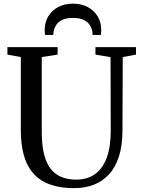

<svg xmlns="http://www.w3.org/2000/svg" viewBox="-20 -994 758 1023"><path d="M376.5 8.5Q280 8.5 216.8 -24Q153.5 -56.5 122.2 -125.2Q91 -194 91 -302.5V-690L19.5 -703V-743H287V-703L202.5 -690V-290.5Q202.5 -218 215.5 -169.2Q228.5 -120.5 252.5 -91.5Q276.5 -62.5 310.2 -49.8Q344 -37 386 -37Q445.5 -37 486.5 -66.5Q527.5 -96 548.8 -153.8Q570 -211.5 570 -296L569 -689.5L488.5 -703V-743H704.5V-703L634 -690L632.5 -300.5Q632.5 -219 613.8 -160.5Q595 -102 560.5 -64.8Q526 -27.5 479.2 -9.5Q432.5 8.5 376.5 8.5ZM368.5 -974.5Q414 -974.5 448 -956.2Q482 -938 500.8 -906Q519.5 -874 519.5 -833Q519.5 -826.5 519 -820.5Q518.5 -814.5 517.5 -808H473Q473 -811.5 473 -816.2Q473 -821 472 -825.5Q469 -844 458.2 -860.8Q447.5 -877.5 426 -888Q404.5 -898.5 368.5 -898.5Q333 -898.5 311.5 -888Q290 -877.5 279.5 -860.8Q269 -844 265.5 -825.5Q265 -821 264.5 -816.2Q264 -811.5 264 -808H220Q219 -814.5 218.5 -820.8Q218 -827 218 -833Q218 -874 236.8 -906Q255.5 -938 289.5 -956.2Q323.5 -974.5 368.5 -974.5Z"/></svg>

Font: Merriweather 60pt
Style: Regular
Weight: 400
Version: Version 2.100